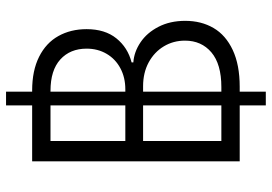

<svg xmlns="http://www.w3.org/2000/svg" viewBox="-156 -680 925 654"><g transform="rotate(-90 307.0 -353.5)"><path d="M274.4 0H84V-707H274.4V-795.9H321.3V-707H325.2Q393.1 -707 440.2 -683.3Q487.3 -659.7 510.7 -617.7Q534.2 -575.7 534.2 -521.5Q534.2 -459 502.9 -420.2Q471.7 -381.3 420.9 -368.2V-362.3Q456.5 -359.9 489.3 -337.9Q522 -315.9 542.2 -276.6Q562.5 -237.3 562.5 -185.5Q562.5 -130.9 538.1 -89.1Q513.7 -47.4 463.1 -23.7Q412.6 0 337.9 0H321.3V88.9H274.4ZM495.1 -186.5Q495.1 -226.1 475.6 -258.5Q456.1 -291 420.9 -310.1Q385.7 -329.1 339.8 -329.1H321.3V-62.5H336.9Q415 -62.5 455.1 -96.4Q495.1 -130.4 495.1 -186.5ZM467.8 -521.5Q467.8 -577.6 430.9 -611.1Q394 -644.5 324.2 -644.5H321.3V-389.6H329.1Q369.6 -389.6 401.1 -406.5Q432.6 -423.3 450.2 -453.4Q467.8 -483.4 467.8 -521.5ZM274.4 -62.5V-329.1H153.3V-62.5ZM274.4 -389.6V-644.5H153.3V-389.6Z"/></g></svg>

Font: Pretendard GOV Light
Style: Regular
Weight: 300
Designer: Base glyphs from Inter by Rasmus Andersson; Hangeul glyphs from Noto Sans CJK(Source Han Sans) by Jang Soo-young and Kan
Foundry: Kil Hyung-jin
Version: Version 1.309